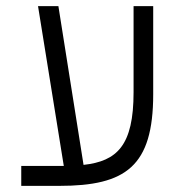

<svg xmlns="http://www.w3.org/2000/svg" viewBox="-20 -606 626 626"><path d="M49.3 0H173.3C390.1 0 479.5 -63.5 479.5 -298.8V-585.9H415.5V-305.2C415.5 -130.9 361.3 -80.6 252.4 -68.4L170.4 -585.9H104L188 -64.9C184.6 -64.9 181.2 -64.9 177.7 -64.9H49.3Z"/></svg>

Font: Cascadia Code Light
Style: Regular
Weight: 300
Monospace: yes
Designer: Aaron Bell
Foundry: Saja Typeworks
Version: Version 2404.023